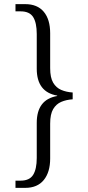

<svg xmlns="http://www.w3.org/2000/svg" viewBox="-20 -780 426 930"><path d="M55 130V95H80Q123 95 140.5 67Q158 39 158 -15V-185Q158 -298 257 -315V-317Q158 -334 158 -447V-615Q158 -670 140.5 -697.5Q123 -725 80 -725H55V-760H102Q161 -760 192 -723Q223 -686 223 -619V-450Q223 -404 237.5 -379.5Q252 -355 276.5 -344.5Q301 -334 332 -332V-299Q301 -297 276.5 -286.5Q252 -276 237.5 -251.5Q223 -227 223 -181V-12Q223 54 192 92Q161 130 102 130Z"/></svg>

Font: Noto Serif Hebrew SemiCondensed Light
Style: Regular
Weight: 300
Width: 4
Designer: Monotype Design Team
Foundry: Monotype Imaging Inc.
Version: Version 2.004; ttfautohint (v1.8.4.7-5d5b)